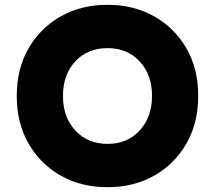

<svg xmlns="http://www.w3.org/2000/svg" viewBox="-20 -768 899 802"><path d="M429 14Q320 14 234.5 -34Q149 -82 99.5 -168Q50 -254 50 -367Q50 -481 99.5 -566.5Q149 -652 234.5 -700Q320 -748 429 -748Q538 -748 623.5 -700Q709 -652 758.5 -566.5Q808 -481 808 -367Q808 -254 758.5 -168Q709 -82 623.5 -34Q538 14 429 14ZM429 -167Q512 -167 563.5 -223Q615 -279 615 -367Q615 -456 563.5 -511.5Q512 -567 429 -567Q346 -567 294.5 -511.5Q243 -456 243 -367Q243 -279 294.5 -223Q346 -167 429 -167Z"/></svg>

Font: YamahaIndonesia935. App XBold
Style: Regular
Weight: 800
Designer: Dalton Maag Ltd
Foundry: Dalton Maag Ltd
Version: Version 1.002; January 01, 2024; Regular/Italic